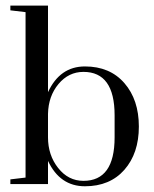

<svg xmlns="http://www.w3.org/2000/svg" viewBox="-20 -652 545 680"><path d="M16.7 0V-16.7L70.5 -23.1V-609L16.7 -615.4V-632.1H150V-325.6Q192.3 -416.7 280.8 -416.7Q369.2 -416.7 420.5 -357.7Q471.8 -298.7 471.8 -203.8Q471.8 -109 420.5 -50.6Q369.2 7.7 280.8 7.7Q192.3 7.7 150 -82.1V0ZM385.9 -165.4V-243.6Q385.9 -397.4 275.6 -397.4Q223.1 -397.4 187.2 -354.5Q151.3 -311.5 150 -248.7V-165.4Q150 -102.6 185.9 -57.1Q221.8 -11.5 275.6 -11.5Q385.9 -11.5 385.9 -165.4Z"/></svg>

Font: Suranna
Style: Regular
Weight: 400
Version: Version 1.0.5; ttfautohint (v1.2.42-39fb)